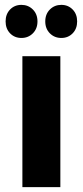

<svg xmlns="http://www.w3.org/2000/svg" viewBox="-20 -769 341 789"><path d="M72 -538H228V0H72ZM3 -681Q3 -711 21.5 -730Q40 -749 68 -749Q96 -749 115 -730Q134 -711 134 -681Q134 -651 115 -632Q96 -613 68 -613Q40 -613 21.5 -632Q3 -651 3 -681ZM166 -681Q166 -711 185 -730Q204 -749 232 -749Q260 -749 278.5 -730Q297 -711 297 -681Q297 -651 278.5 -632Q260 -613 232 -613Q204 -613 185 -632Q166 -651 166 -681Z"/></svg>

Font: Montserrat-Bold
Style: Bold
Weight: 700
Version: Version 7.200